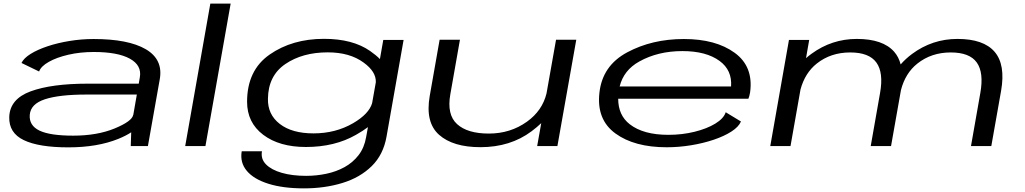

<svg xmlns="http://www.w3.org/2000/svg" viewBox="-20 -805 5650 1058"><path d="M700.5 0 703 -76Q674.5 -57 631.5 -39.5Q516 7 356.5 7Q194 7 111.2 -32.8Q28.5 -72.5 31 -160Q34 -259.5 149.2 -301.8Q264.5 -344 464 -344H744.5L750.5 -378.5Q762.5 -444.5 695.8 -481.5Q629 -518.5 496.5 -518.5Q421.5 -518.5 356.8 -503.5Q292 -488.5 248.8 -464Q205.5 -439.5 195.5 -411L98.5 -458Q110.5 -484 148.5 -507.8Q186.5 -531.5 242 -550Q297.5 -568.5 363 -579.2Q428.5 -590 495.5 -590Q687 -590 783.2 -533.8Q879.5 -477.5 860.5 -369L795 0ZM714.5 -172 734 -284H457Q306.5 -284 227.5 -258Q148.5 -232 144 -172Q139.5 -113.5 197.2 -85.5Q255 -57.5 383.5 -57.5Q515.5 -57.5 611.8 -97.2Q708 -137 714 -172Z M1000.5 0 1139 -785H1251L1112 0Z M1655 233Q1539.5 233 1458.8 207.5Q1378 182 1339.8 136.2Q1301.5 90.5 1312 28.5H1423.5Q1416 70.5 1445.8 100.8Q1475.5 131 1533 147.5Q1590.5 164 1667 164Q1723.5 164 1778.2 152.5Q1833 141 1878.8 115.8Q1924.5 90.5 1956 49.8Q1987.5 9 1997.5 -49.5L2007.5 -104.5Q1980.5 -84 1941.5 -62Q1824.5 5 1665.5 5Q1519.5 5 1430.5 -62.2Q1341.5 -129.5 1341.5 -244Q1341.5 -418 1466 -504.5Q1590.5 -591 1765.5 -591Q1923.5 -591 2019.5 -524Q2052.5 -501 2073.5 -479.5L2092 -585H2204L2110 -52.5Q2092.5 47.5 2028.2 110.5Q1964 173.5 1867 203.2Q1770 233 1655 233ZM2051 -352Q2053 -410 1984 -460Q1907.5 -516.5 1786 -516.5Q1647 -516.5 1552.5 -452.2Q1458 -388 1456.5 -261Q1454.5 -174 1521.8 -122Q1589 -70 1707.5 -70Q1829 -70 1925.5 -126Q2013 -177 2030.5 -236.5Z M2940 0 2962.5 -126.5Q2939 -104 2909 -81.5Q2792 6 2627.5 6Q2476.5 6 2399.5 -62.2Q2322.5 -130.5 2348 -276.5L2402.5 -586H2514.5L2461.5 -285.5Q2441.5 -173 2498.8 -121Q2556 -69 2673.5 -69Q2793 -69 2884.5 -135Q2968.5 -195.5 2991.5 -290L3044 -586H3155.5L3051.5 0Z M3654 6.5Q3475.5 6.5 3371 -69.8Q3266.5 -146 3283 -293.5Q3299 -443 3436 -516.5Q3573 -590 3748.5 -590Q3924 -590 4028.2 -514.2Q4132.5 -438.5 4113.5 -297Q4109.5 -273.5 4104 -261H3386.5Q3386.5 -170 3450 -120.5Q3525 -62 3663 -62Q3739 -62 3807 -78.8Q3875 -95.5 3921.5 -123.8Q3968 -152 3979 -186.5L4063 -135.5Q4050.5 -106 4010.5 -80.2Q3970.5 -54.5 3912.8 -35Q3855 -15.5 3787.8 -4.5Q3720.5 6.5 3654 6.5ZM3394.5 -328.5H4008.5Q4015 -418 3945.5 -469Q3871.5 -523.5 3740.5 -523.5Q3606 -523.5 3503.5 -466.5Q3417 -419 3394.5 -328.5Z M4224.5 0 4327.5 -585H4439L4421.5 -484.5Q4435.5 -497 4451.5 -508.5Q4563.5 -590.5 4701.5 -590.5Q4845.5 -590.5 4907.5 -519.5Q4932.5 -491 4943 -450Q4970 -481 5005.5 -507.5Q5117.5 -590.5 5256 -590.5Q5399.5 -590.5 5460.5 -519.8Q5521.5 -449 5496.5 -305L5442.5 0H5330.5L5382 -292.5Q5402 -405 5362.5 -460.5Q5323 -516 5219 -516Q5112.5 -516 5035.5 -455Q4968.5 -402 4944.5 -308Q4944 -306.5 4944 -305L4890 0H4778L4829.5 -292.5Q4849.5 -405 4809.2 -460.5Q4769 -516 4665 -516Q4558 -516 4481 -455Q4415.5 -403 4391 -311.5L4336 0Z"/></svg>

Font: Anybody UltraExpanded Regular
Style: Italic
Weight: 400
Width: 9
Italic angle: -10°
Designer: Tyler Finck
Foundry: Etcetera Type Company
Version: Version 1.010; ttfautohint (v1.8.3) -l 8 -r 50 -G 200 -x 14 